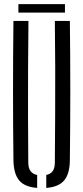

<svg xmlns="http://www.w3.org/2000/svg" viewBox="-20 -901 402 927"><path d="M44.9 -127.8Q42.9 -295.5 42.9 -464Q42.9 -632.4 44.9 -800H117.4Q116.2 -688.4 115.6 -573.2Q114.9 -458.1 115.3 -343.3Q115.6 -228.5 116.6 -116.5Q116.6 -90 127.1 -75.4Q137.5 -60.8 159.4 -56.2V6.3Q99 1.7 72.5 -30Q46 -61.7 44.9 -127.8ZM203.4 6.3V-56.2Q224.9 -60.8 234.8 -75.4Q244.8 -90 244.8 -116.5Q245.8 -228.5 246.3 -343.3Q246.9 -458.1 246.6 -573.2Q246.4 -688.4 244.8 -800H317.3Q319.4 -632.4 319.4 -464Q319.4 -295.5 317.3 -127.8Q316.6 -61.7 289.9 -30Q263.3 1.7 203.4 6.3ZM68.8 -881H293.6V-840H68.8Z"/></svg>

Font: Big Shoulders Stencil Display SC Thin
Style: Regular
Weight: 100
Designer: Patric King
Foundry: XO Type Co
Version: Version 2.001